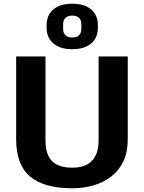

<svg xmlns="http://www.w3.org/2000/svg" viewBox="-20 -1004 776 1034"><path d="M369 10Q218 10 142.5 -53Q67 -116 67 -254V-700H225V-249Q225 -172 260 -136.5Q295 -101 369 -101Q511 -101 511 -249V-700H668V-254Q668 -186 645 -136.5Q622 -87 580.5 -54.5Q539 -22 484.5 -6Q430 10 369 10ZM369 -739Q304 -739 267.5 -770Q231 -801 231 -855V-868Q231 -923 267.5 -953.5Q304 -984 369 -984Q434 -984 470.5 -953.5Q507 -923 507 -868V-855Q507 -800 470.5 -769.5Q434 -739 369 -739ZM369 -802Q393 -802 405.5 -814Q418 -826 418 -848V-874Q418 -896 405.5 -908Q393 -920 369 -920Q346 -920 333 -908Q320 -896 320 -874V-848Q320 -826 333 -814Q346 -802 369 -802Z"/></svg>

Font: Pathway Extreme 28pt
Style: Bold
Weight: 700
Designer: Eduardo Rodriguez Tunni
Foundry: Eduardo Rodriguez Tunni
Version: Version 1.001;gftools[0.9.26]